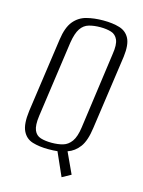

<svg xmlns="http://www.w3.org/2000/svg" viewBox="-110 -664 629 845"><g transform="rotate(15 204.5 -242.0)"><path d="M255 115 208 9Q199 10 189 10.5Q179 11 166 11Q125 11 94 1.5Q63 -8 48.5 -38.5Q34 -69 42 -130L90 -468Q98 -525 121 -553Q144 -581 178.5 -590Q213 -599 255 -599Q298 -599 329 -589.5Q360 -580 374.5 -552Q389 -524 382 -468L334 -131Q326 -71 304.5 -42Q283 -13 251 -2L295 93ZM173 -20Q202 -20 224.5 -26.5Q247 -33 262.5 -54.5Q278 -76 284 -120L332 -467Q339 -511 329.5 -532.5Q320 -554 299 -560.5Q278 -567 250 -567Q221 -567 198 -560.5Q175 -554 160.5 -532.5Q146 -511 139 -467L90 -120Q84 -76 93 -54.5Q102 -33 123 -26.5Q144 -20 173 -20Z"/></g></svg>

Font: Alumni Sans Light
Style: Italic
Weight: 300
Italic angle: -8°
Version: Version 1.016